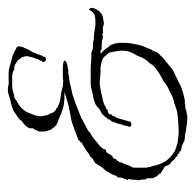

<svg xmlns="http://www.w3.org/2000/svg" viewBox="-24 -464 497 489"><g transform="rotate(-90 224.5 -219.5)"><path d="M166 9Q159 9 150.5 7.5Q142 6 133 5Q126 3 122 3Q118 3 112 2Q111 2 105.5 -1Q100 -4 97 -5Q95 -5 90 -6Q85 -7 84 -8L83 -11Q77 -11 77 -15L71 -17Q70 -17 70 -19L63 -24L59 -29Q59 -29 56 -32Q52 -34 53 -34L50 -36L45 -48L27 -59Q26 -65 21 -67L15 -79V-94L13 -96Q12 -96 12 -97Q12 -106 11 -110Q9 -117 11 -123Q11 -132 12 -135Q13 -138 13 -142H11V-144L16 -157Q17 -160 17 -165Q17 -170 21 -171Q23 -179 26 -184.5Q29 -190 31 -193Q33 -197 36 -200.5Q39 -204 42 -207L54 -226L65 -232Q66 -234 66.5 -234.5Q67 -235 68 -236Q70 -236 71 -239Q74 -239 76 -241L84 -247L95 -254Q103 -259 105 -259L107 -263L110 -265Q112 -266 112 -268L138 -278Q146 -281 155 -284Q164 -287 173 -288Q182 -290 191 -291.5Q200 -293 209 -296L235 -304H216Q211 -305 208 -305Q205 -305 205 -305Q203 -305 201 -306Q199 -306 197.5 -306.5Q196 -307 193 -308Q191 -308 189 -309Q187 -310 184 -311Q182 -311 180 -312Q178 -313 176 -314L151 -324Q147 -328 144 -331.5Q141 -335 139 -338Q138 -342 136 -347Q134 -352 134 -358V-368L138 -378Q139 -378 139.5 -380Q140 -382 142 -384Q143 -386 142.5 -388Q142 -390 142 -391Q142 -394 147 -400.5Q152 -407 159 -411Q162 -415 166 -419Q170 -423 176 -426Q181 -430 185 -432.5Q189 -435 195 -437Q201 -439 206 -440Q211 -441 216 -442Q222 -444 228 -446Q234 -448 241 -448Q246 -448 252 -446.5Q258 -445 260 -446H283Q286 -446 289.5 -445.5Q293 -445 297 -444L323 -437Q328 -436 331.5 -434Q335 -432 338 -431Q341 -429 343.5 -428Q346 -427 349 -425Q351 -423 351 -420Q351 -418 349 -410L343 -397Q342 -394 340 -391Q338 -388 336 -385Q335 -381 333 -377Q331 -373 330 -369Q329 -367 328.5 -364.5Q328 -362 325 -358Q324 -351 319 -351H315Q311 -355 311 -357Q311 -359 312.5 -360.5Q314 -362 315 -366L319 -374Q324 -387 324 -391Q326 -397 326 -399Q326 -403 325 -406Q324 -407 324 -411L315 -423L304 -430Q300 -431 297 -431.5Q294 -432 291 -432Q289 -434 285.5 -435Q282 -436 278 -437H253Q244 -437 240 -436L227 -432Q224 -432 222 -431.5Q220 -431 218 -430L211 -425Q186 -413 179 -388Q173 -376 173 -363Q173 -360 173.5 -358Q174 -356 175 -354Q175 -346 180 -340Q181 -332 188 -327Q188 -326 191 -325Q194 -324 195 -322L206 -317Q211 -315 216 -314.5Q221 -314 225 -313Q230 -313 233 -312Q236 -311 237 -311Q241 -311 248 -308Q252 -308 255 -307.5Q258 -307 262 -307Q270 -308 277.5 -308Q285 -308 291 -308Q312 -308 315 -304Q315 -303 311 -299L302 -296Q298 -296 295.5 -295.5Q293 -295 291 -294H282Q279 -293 276 -292.5Q273 -292 269 -292Q265 -291 260 -290.5Q255 -290 250 -288Q240 -286 233 -284.5Q226 -283 222 -281Q217 -280 214 -278.5Q211 -277 209 -277L171 -262L137 -244L134 -242L132 -239Q121 -234 109 -223Q102 -218 97.5 -214Q93 -210 90 -205L88 -199L81 -197L72 -182Q70 -182 69 -181H68Q68 -180 67.5 -180Q67 -180 67 -180L66 -179V-178L64 -176V-173L59 -169Q59 -166 58 -166Q56 -164 56 -164Q56 -159 52 -152Q50 -147 48.5 -142.5Q47 -138 45 -135Q42 -131 42 -125V-96Q44 -83 46 -79Q48 -69 51 -61.5Q54 -54 58 -47Q67 -34 78 -27Q83 -23 90 -20.5Q97 -18 104 -16Q112 -15 119.5 -14Q127 -13 134 -13Q145 -13 156 -14Q167 -15 179 -16Q186 -17 193 -19.5Q200 -22 206 -24Q222 -27 232 -34Q239 -37 244.5 -39.5Q250 -42 255 -46Q261 -51 267 -54Q273 -57 280 -61Q284 -64 288.5 -67Q293 -70 298 -74Q303 -78 305 -82Q307 -86 311 -90Q316 -95 319.5 -101Q323 -107 325 -113Q327 -119 331 -125Q335 -131 337 -138Q339 -143 339.5 -148Q340 -153 340 -160Q339 -168 338.5 -172Q338 -176 337 -180Q336 -183 336 -185.5Q336 -188 334 -192Q331 -194 330 -195.5Q329 -197 327 -199Q323 -206 312 -209Q308 -210 303.5 -211Q299 -212 294 -212Q288 -212 283.5 -212Q279 -212 274 -213L261 -214H258Q253 -214 245.5 -212.5Q238 -211 236 -211Q221 -207 218 -207Q217 -206 212 -206Q210 -204 207 -204Q205 -204 200 -201Q196 -197 193 -199Q192 -198 191 -195.5Q190 -193 186 -194Q185 -193 182.5 -192.5Q180 -192 179 -190Q177 -188 177.5 -184Q178 -180 175 -184Q174 -180 173 -177.5Q172 -175 170 -172Q168 -169 166 -161L160 -140Q160 -134 154 -133.5Q148 -133 146 -137L150 -153Q152 -157 152.5 -160Q153 -163 154 -167L160 -184L163 -187Q164 -188 164.5 -189Q165 -190 166 -194Q169 -195 170 -198Q172 -200 172.5 -201Q173 -202 174 -203L180 -209Q180 -209 182 -210Q184 -211 186 -212L190 -214Q193 -216 195 -218.5Q197 -221 199 -222Q203 -225 209 -227Q215 -229 214 -229L235 -233Q240 -235 246 -236Q252 -237 257 -237H279Q286 -237 294.5 -237Q303 -237 311 -236Q320 -235 328 -235.5Q336 -236 343 -232Q348 -231 355 -231Q358 -231 361 -231Q364 -231 367 -229H372Q377 -229 380.5 -228.5Q384 -228 385 -228L404 -225H413Q418 -225 422.5 -225.5Q427 -226 430 -227Q438 -229 444 -241Q447 -241 449 -236Q449 -232 447 -226Q441 -215 438 -213Q431 -206 419 -205Q409 -202 402 -205Q401 -206 399.5 -206Q398 -206 398 -206H392Q391 -206 388 -205.5Q385 -205 385 -206Q382 -209 379 -206Q369 -206 367 -208Q363 -208 361.5 -208.5Q360 -209 356 -209H346Q344 -209 341 -210.5Q338 -212 338 -212Q337 -213 332 -211Q334 -210 336.5 -208Q339 -206 340 -204Q344 -200 346.5 -196Q349 -192 349 -192Q351 -191 353 -188Q355 -185 356 -181Q359 -175 359 -169Q360 -167 360 -163.5Q360 -160 360 -156Q360 -137 356 -122Q355 -114 353 -108Q351 -102 349 -98Q346 -91 344 -86Q342 -81 340 -79Q338 -77 338 -74Q338 -71 336 -69Q334 -65 330 -61.5Q326 -58 324 -55Q321 -53 318 -50Q315 -47 310 -44Q310 -43 307 -41Q306 -40 305 -39.5Q304 -39 302 -37Q299 -34 294.5 -30.5Q290 -27 285 -25L258 -12Q251 -8 244 -5.5Q237 -3 230 -1Q224 0 219 1.5Q214 3 210 3H208L207 2L202 4H193Q192 5 189.5 5.5Q187 6 186 7H181Q177 9 174 9Z"/></g></svg>

Font: Estonia
Style: Regular
Weight: 400
Designer: Robert E. Leuschke
Foundry: Robert E. Leuschke
Version: Version 1.014; ttfautohint (v1.8.3)